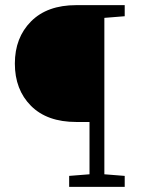

<svg xmlns="http://www.w3.org/2000/svg" viewBox="-20 -731 560 751"><path d="M250.5 -43 330.1 -49.3V-253.9H278.3Q164.1 -253.9 101.1 -317.1Q38.1 -380.4 38.1 -482.4Q38.1 -583.5 101.3 -647.2Q164.6 -710.9 278.3 -710.9H388.2V-49.3L467.8 -43V0H250.5ZM467.8 -710.9V-667.5L388.2 -661.1V-710.9Z"/></svg>

Font: TypoPRO Roboto Slab
Style: Light
Weight: 300
Designer: Google
Version: Version 1.100263; 2013; ttfautohint (v0.94.20-1c74) -l 8 -r 